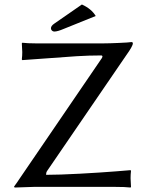

<svg xmlns="http://www.w3.org/2000/svg" viewBox="-20 -840 662 863"><path d="M348.1 -819.8Q391.1 -800.3 410.2 -768.1L266.1 -710Q238.3 -698.2 224.1 -698.2Q217.8 -698.2 213.4 -702.6Q209 -707 209 -712.9Q209 -723.6 224.1 -733.9ZM187 -54.2Q245.1 -54.2 340.1 -59.3Q435.1 -64.5 501 -69.8L566.9 -75.2L568.8 -71.8Q566.9 -56.2 566.9 -39.1Q566.9 -28.3 568.8 0L566.9 2.9Q543 0 496.1 0H132.8L45.9 2.9L43 -1Q49.3 -9.3 58.3 -22.5Q67.4 -35.6 68.8 -38.1L438 -579.1Q441.4 -585 440.2 -587.9Q439 -590.8 435.1 -590.8Q380.4 -590.8 325.2 -587.4Q270 -584 200 -578.4Q129.9 -572.8 80.1 -569.8L78.1 -573.2Q80.1 -588.9 80.1 -606Q80.1 -616.7 78.1 -645L80.1 -647.9Q104.5 -645 141.1 -645H444.8Q468.8 -645 513.7 -647Q558.6 -648.9 570.8 -650.9Q577.1 -650.9 577.1 -645Q577.1 -632.8 546.9 -590.8L191.9 -71.8Q187 -64.9 187 -54.2Z"/></svg>

Font: Linux Biolinum G
Style: Regular
Weight: 400
Designer: Philipp H. Poll
Foundry: Philipp H. Poll
Version: Version 1.1.0 ; ttfautohint (v1.6)